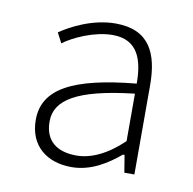

<svg xmlns="http://www.w3.org/2000/svg" viewBox="-52 -859 472 470"><g transform="rotate(10 184.0 -624.5)"><path d="M154 -442C202 -442 242 -468 273 -494H277L284 -451H309V-672C309 -752 284 -807 200 -807C143 -807 90 -779 64 -761L77 -736C101 -754 152 -778 198 -778C261 -778 276 -729 276 -671C119 -656 48 -618 48 -541C48 -477 92 -442 154 -442ZM161 -472C113 -472 82 -494 82 -543C82 -596 133 -630 276 -646V-528C235 -489 196 -472 161 -472Z"/></g></svg>

Font: Source Han Sans JP ExtraLight
Style: Regular
Weight: 250
Designer: Ryoko NISHIZUKA 西塚涼子 (kana, bopomofo & ideographs); Paul D. Hunt (Latin, Greek & Cyrillic); Sandoll Communications 산돌커뮤니
Foundry: Adobe
Version: Version 2.001;hotconv 1.0.107;makeotfexe 2.5.65593